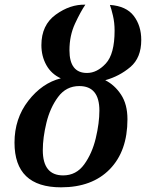

<svg xmlns="http://www.w3.org/2000/svg" viewBox="-20 -791 624 821"><path d="M241 10Q374 10 449.5 -67.5Q525 -145 525 -281Q525 -345 497.5 -386.5Q470 -428 430 -448Q491 -465 537.5 -504.5Q584 -544 584 -620Q584 -681 552 -723Q520 -765 450 -770Q456 -754 463 -724Q470 -694 470 -660Q470 -560 432.5 -519.5Q395 -479 352 -479Q277 -479 277 -576Q277 -639 301 -690.5Q325 -742 345 -771Q280 -773 218.5 -728.5Q157 -684 157 -598Q157 -551 178 -513Q199 -475 240 -456Q160 -436 101 -360Q42 -284 42 -181Q42 10 241 10ZM250 -41Q163 -41 163 -149Q163 -202 178.5 -266Q194 -330 228.5 -376.5Q263 -423 319 -423Q405 -423 405 -318Q405 -265 389.5 -200Q374 -135 340 -88Q306 -41 250 -41Z"/></svg>

Font: Noto Serif SemiCondensed Semi
Style: Italic
Weight: 600
Width: 4
Italic angle: -12°
Designer: Monotype Design Team
Foundry: Monotype Imaging Inc.
Version: Version 1.901